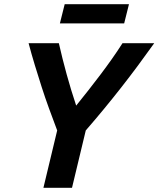

<svg xmlns="http://www.w3.org/2000/svg" viewBox="-20 -900 759 920"><path d="M188 0 254 -275Q234 -328 215 -380Q196 -432 179.5 -483.5Q163 -535 147 -587.5Q131 -640 117 -693H262Q279 -618 299.5 -543.5Q320 -469 345 -394Q375 -431 404 -468Q433 -505 461 -542Q489 -579 515.5 -616.5Q542 -654 567 -693H719Q679 -637 640 -584.5Q601 -532 561 -481Q521 -430 479 -379Q437 -328 391 -275L325 0ZM267 -788 290 -880H598L575 -788Z"/></svg>

Font: Ubuntu Sans
Style: Bold Italic
Weight: 700
Italic angle: -13.5°
Designer: Dalton Maag Ltd
Foundry: Dalton Maag Ltd
Version: Version 1.006